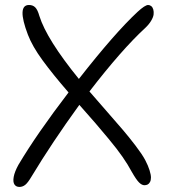

<svg xmlns="http://www.w3.org/2000/svg" viewBox="-20 -718 677 762"><path d="M57.1 23.9Q43.9 23.9 37.4 14.2Q30.8 4.4 34.4 -16.1Q38.1 -36.6 53.2 -64Q126 -186.5 252 -351.1Q189 -423.8 148.7 -479Q108.4 -534.2 90.8 -580.1Q45.9 -698.2 95.2 -698.2Q110.4 -698.2 119.9 -688.7Q129.4 -679.2 136.2 -654.8Q165.5 -561.5 293 -404.8Q436 -587.4 525.9 -670.9Q555.7 -698.2 567.9 -698.2Q574.7 -698.2 580.3 -693.6Q585.9 -689 588.4 -680.2Q590.8 -671.4 589.6 -660.6Q588.4 -649.9 579.8 -635.5Q571.3 -621.1 556.2 -606.9Q462.9 -521 335 -355Q355.5 -331.1 401.1 -279.1Q446.8 -227.1 469 -200.9Q491.2 -174.8 517.6 -140.4Q543.9 -106 556.2 -83Q567.9 -60.5 573.5 -42.5Q579.1 -24.4 579.1 -13.4Q579.1 -2.4 575.2 4.6Q571.3 11.7 565.7 14.4Q560.1 17.1 553.2 17.1Q543 17.1 532 6.3Q521 -4.4 502.9 -36.1Q487.8 -64.5 466.3 -95.5Q444.8 -126.5 411.1 -167Q377.4 -207.5 358.4 -229.5Q339.4 -251.5 294.9 -301.8Q186.5 -152.3 105 -17.1Q90.3 7.8 79.8 15.9Q69.3 23.9 57.1 23.9Z"/></svg>

Font: Shantell Sans Bouncy
Style: Regular
Weight: 300
Designer: Stephen Nixon, Anya Danilova, Shantell Martin
Foundry: Arrow Type
Version: Version 1.006;[9816181b4]